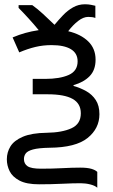

<svg xmlns="http://www.w3.org/2000/svg" viewBox="-20 -684 530 898"><path d="M377 -664Q393 -664 405.5 -661.5Q418 -659 426 -657V-600Q413 -605 393 -605Q370 -605 345.5 -586Q321 -567 299 -538Q358 -524 392.5 -490.5Q427 -457 427 -405Q427 -356 399 -327.5Q371 -299 324 -286V-282Q356 -273 383.5 -257.5Q411 -242 428 -216Q445 -190 445 -150Q445 -83 389.5 -38.5Q334 6 212 7Q160 8 134.5 15Q109 22 100.5 33.5Q92 45 92 60Q92 82 109 93.5Q126 105 172 105Q225 105 271.5 102.5Q318 100 355 100Q388 100 407 105.5Q426 111 435 120V194Q424 184 402 178.5Q380 173 357 173Q322 173 270 175.5Q218 178 163 178Q104 178 71 160.5Q38 143 25 116.5Q12 90 12 61Q12 28 29 0.5Q46 -27 87 -44.5Q128 -62 198 -63Q270 -64 314 -84Q358 -104 358 -154Q358 -200 319.5 -221.5Q281 -243 203 -243H133V-315H191Q260 -315 301.5 -333.5Q343 -352 343 -397Q343 -435 311.5 -454Q280 -473 221 -473Q182 -473 146 -464.5Q110 -456 70 -439L39 -509Q70 -522 99 -530Q128 -538 161 -543Q140 -569 113 -598.5Q86 -628 67 -647V-660H131Q155 -643 181 -619Q207 -595 235 -568Q254 -591 275 -613Q296 -635 321.5 -649.5Q347 -664 377 -664Z"/></svg>

Font: Noto Sans
Style: Regular
Weight: 400
Designer: Monotype Design Team
Foundry: Monotype Imaging Inc.
Version: Version 1.902